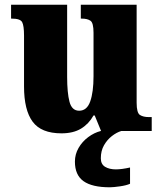

<svg xmlns="http://www.w3.org/2000/svg" viewBox="-20 -556 689 815"><path d="M241 10Q155 10 118.5 -39.5Q82 -89 82 -189V-405Q82 -447 74 -462Q66 -477 30 -477H27V-536H265V-230Q265 -162 275 -124Q285 -86 316 -86Q349 -86 363 -125.5Q377 -165 377 -233V-417Q377 -459 364 -468Q351 -477 327 -477H323V-536H560V-120Q560 -77 574 -68Q588 -59 612 -59H624V0H409L382 -66H377Q357 -30 324 -10Q291 10 241 10ZM446 239Q371 239 334.5 213Q298 187 298 130Q298 99 313.5 72Q329 45 354.5 26Q380 7 408 0H495Q475 6 455 21.5Q435 37 421.5 60.5Q408 84 408 116Q408 141 426 152Q444 163 472 163Q496 163 532 155V224Q517 231 489 235Q461 239 446 239Z"/></svg>

Font: Noto Serif Armenian SemiCondensed Black
Style: Regular
Weight: 900
Width: 4
Designer: Monotype Design Team
Foundry: Monotype Imaging Inc.
Version: Version 2.008; ttfautohint (v1.8.4.7-5d5b)